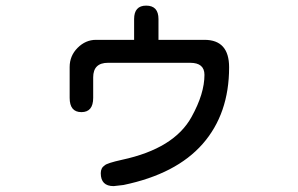

<svg xmlns="http://www.w3.org/2000/svg" viewBox="-20 -587 1040 669"><path d="M489.3 -567.4Q532.2 -567.4 532.2 -520.5V-448.2H692.4Q778.3 -448.2 778.3 -352.5Q778.3 -190.4 686 -85.4Q593.8 19.5 410.2 57.6L376 61.5Q331.1 61.5 331.1 16.6Q331.1 -2 344.7 -10.7Q352.5 -18.6 405.3 -30.3Q586.9 -69.3 647.5 -179.7Q692.4 -260.7 692.4 -326.2Q692.4 -368.2 642.6 -368.2H356.4Q304.7 -368.2 304.7 -317.4V-246.1Q304.7 -196.3 263.7 -196.3Q222.7 -196.3 222.7 -246.1V-353.5Q222.7 -392.6 250.5 -420.4Q278.3 -448.2 314.5 -448.2H447.3V-520.5Q447.3 -567.4 489.3 -567.4Z"/></svg>

Font: FakePearl
Style: Regular
Weight: 400
Version: Version 1.2